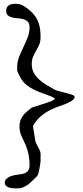

<svg xmlns="http://www.w3.org/2000/svg" viewBox="-20 -763 449 1033"><path d="M5.9 219.7Q5.9 218.8 5.9 217Q5.9 215.3 6.3 213.9Q6.3 211.9 6.8 210.4Q15.1 195.8 28.3 189.2Q41.5 182.6 56.2 179.7Q70.8 176.8 85.7 175.3Q100.6 173.8 112.5 169.2Q124.5 164.6 131.8 154.5Q139.2 144.5 139.2 124.5Q139.2 98.6 134 71Q128.9 43.5 119.1 19.5Q112.3 3.4 106.2 -8.5Q100.1 -20.5 95.2 -32Q90.3 -43.5 87.6 -55.7Q85 -67.9 85 -84.5Q85 -102.5 90.3 -116.7Q95.7 -130.9 105 -142.6Q114.3 -154.3 126.5 -164.3Q138.7 -174.3 151.9 -184.6Q157.2 -186 171.1 -190.4Q185.1 -194.8 200.7 -200Q216.3 -205.1 230.2 -209.7Q244.1 -214.4 250 -216.3Q251.5 -216.8 255.4 -218.8Q259.3 -220.7 263.4 -222.9Q267.6 -225.1 271.2 -227.3Q274.9 -229.5 275.9 -230.5Q272.9 -234.9 267.6 -238Q262.2 -241.2 256.8 -243.7Q233.9 -252.9 210.4 -261Q187 -269 165.3 -279.3Q143.6 -289.6 124.8 -304.2Q106 -318.8 92.3 -341.3Q90.3 -344.7 87.2 -350.8Q84 -356.9 80.8 -363.3Q77.6 -369.6 75.4 -374.8Q73.2 -379.9 73.2 -381.3Q72.8 -381.3 72.5 -383.8Q72.3 -386.2 72.3 -389.4Q72.3 -392.6 72.3 -396Q72.3 -399.4 72.3 -401.4Q72.3 -430.7 82.8 -457Q93.3 -483.4 105.7 -509Q118.2 -534.7 128.7 -561Q139.2 -587.4 139.2 -616.7Q139.2 -636.7 129.9 -646Q120.6 -655.3 106.4 -659.4Q92.3 -663.6 76.2 -664.6Q60.1 -665.5 45.9 -668.9Q31.7 -672.4 22.5 -680.2Q13.2 -688 13.2 -705.6Q13.2 -715.8 17.1 -722.9Q21 -730 27.8 -734.4Q34.7 -738.8 43.7 -740.7Q52.7 -742.7 63 -742.7Q88.9 -742.7 107.9 -731Q127 -719.2 145 -702.6Q161.1 -688.5 171.4 -672.9Q181.6 -657.2 187.7 -639.6Q193.8 -622.1 196 -602.8Q198.2 -583.5 198.2 -562.5Q198.2 -539.1 190.9 -522.7Q183.6 -506.3 174.6 -491Q165.5 -475.6 158.2 -458.7Q150.9 -441.9 150.9 -417.5Q150.9 -391.1 162.1 -371.1Q173.3 -351.1 190.7 -335.2Q208 -319.3 229 -306.6Q250 -293.9 270 -282.7Q280.3 -276.9 298.1 -272.2Q315.9 -267.6 334 -263.2Q352.1 -258.8 365.7 -254.2Q379.4 -249.5 380.9 -243.7Q382.8 -237.3 377.9 -231.2Q373 -225.1 364.7 -219.7Q356.4 -214.4 345.7 -209.5Q335 -204.6 325 -200.7Q314.9 -196.8 306.9 -194.1Q298.8 -191.4 295.9 -190.4Q275.9 -183.1 257.6 -174.6Q239.3 -166 222.7 -155Q206.1 -144 191.7 -130.4Q177.2 -116.7 165 -98.6Q163.6 -97.2 161.4 -92Q159.2 -86.9 158.2 -85.4V-82.5V-78.6Q159.2 -70.8 161.4 -57.9Q163.6 -44.9 165.8 -32.5Q168 -20 169.4 -10.5Q170.9 -1 170.9 -0.5Q171.4 1.5 174.3 7.3Q177.2 13.2 180.7 19.8Q184.1 26.4 187 32.2Q189.9 38.1 190.9 39.6Q194.3 46.9 196 51.8Q197.8 56.6 198.2 61.3Q198.7 65.9 198.5 71.3Q198.2 76.7 198.2 85.4Q198.2 87.9 198.2 92.3Q198.2 96.7 198.2 100.6Q198.2 104.5 198 107.7Q197.8 110.8 197.3 111.3Q196.8 117.2 195.1 127.7Q193.4 138.2 191.4 148.9Q189.5 159.7 187.3 168Q185.1 176.3 184.1 177.7Q183.1 180.2 176.5 187.3Q169.9 194.3 161.4 202.6Q152.8 210.9 144.5 218.5Q136.2 226.1 131.8 229.5Q129.4 231.4 123.8 234.6Q118.2 237.8 112.1 241Q106 244.1 100.1 246.6Q94.2 249 92.3 249.5Q91.8 249.5 88.6 249.8Q85.4 250 81.5 250Q77.6 250 73.5 250.2Q69.3 250.5 66.9 250.5Q58.6 250.5 48.1 249.8Q37.6 249 28.1 245.8Q18.6 242.7 12.2 236.6Q5.9 230.5 5.9 219.7Z"/></svg>

Font: IM FELL English
Style: Regular
Weight: 400
Designer: Igino Marini
Foundry: Igino Marini
Version: 3.00